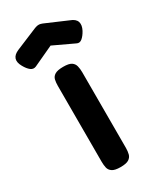

<svg xmlns="http://www.w3.org/2000/svg" viewBox="-233 -748 677 817"><g transform="rotate(-30 105.5 -339.5)"><path d="M106 10Q78 10 65.5 1.5Q53 -7 50 -20.5Q47 -34 47 -51V-423Q47 -439 50 -452.5Q53 -466 66 -474Q79 -482 107 -482Q135 -482 147 -474Q159 -466 162.5 -452Q166 -438 166 -421V-50Q166 -33 162.5 -19.5Q159 -6 146.5 2Q134 10 106 10ZM106 -689Q112 -689 116.5 -687.5Q121 -686 124 -685L231 -639Q256 -630 261.5 -613Q267 -596 255 -573Q244 -553 231.5 -543Q219 -533 206 -540L106 -587L7 -541Q-7 -535 -19.5 -544.5Q-32 -554 -43 -574Q-56 -597 -50.5 -613.5Q-45 -630 -21 -640L87 -685Q90 -686 95 -687.5Q100 -689 106 -689Z"/></g></svg>

Font: Fredoka SemiCondensed Medium
Style: Regular
Weight: 500
Width: 4
Designer: Ben Nathan
Foundry: Milena B. Brandão, Ben Nathan
Version: Version 2.001